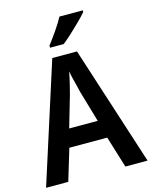

<svg xmlns="http://www.w3.org/2000/svg" viewBox="-135 -1024 879 1111"><g transform="rotate(-15 304.0 -468.5)"><path d="M475 0 417 -189H190L133 0H0L229 -716H377L608 0ZM334 -485Q331 -501 324.5 -525Q318 -549 312 -574Q306 -599 303 -616Q298 -586 289 -549Q280 -512 273 -486L218 -297H389ZM471 -927Q455 -908 427 -880Q399 -852 368.5 -824Q338 -796 314 -777H232V-790Q257 -822 285 -862.5Q313 -903 331 -937H471Z"/></g></svg>

Font: Noto Sans Khmer UI SemiCondensed SemiBold
Style: Regular
Weight: 600
Width: 4
Designer: Danh Hong and the Monotype Design Team
Foundry: Monotype Imaging Inc.
Version: Version 2.002; ttfautohint (v1.8.4.7-5d5b)